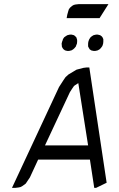

<svg xmlns="http://www.w3.org/2000/svg" viewBox="-20 -911 579 931"><path d="M38.1 0 266.1 -488.8 288.1 -522.9 297.9 -537.1 312 -549.8 338.9 -565.9 351.1 -573.2 384.8 -582 400.9 -584H413.1L497.1 -24.9L445.8 0H437L416 -137.2H165L125 -50.8L113.8 -34.2L105 -21L100.1 -17.1L86.9 -7.8L79.1 -3.9L69.8 -2L54.2 0ZM198.2 -206.1H407.2L359.9 -506.8V-507.8L357.9 -506.8L344.2 -498L338.9 -494.1L329.1 -480L318.8 -463.9ZM278.8 -699.2 280.8 -708 284.2 -716.8 285.2 -721.2 291 -730 297.9 -734.9 306.2 -740.2 310.1 -741.2 318.8 -743.2H327.1L335 -741.2L338.9 -740.2L345.2 -734.9L350.1 -730L353 -721.2L354 -716.8V-708L353 -699.2L349.1 -689.9L348.1 -686L341.8 -678.2L335 -671.9L327.1 -667L323.2 -666L314.9 -664.1H306.2L297.9 -666L294.9 -667L288.1 -671.9L283.2 -678.2L279.8 -686V-689.9ZM303.2 -823.2 306.2 -839.8 311 -856.9 314 -866.2 319.8 -874 330.1 -882.8 337.9 -887.2 346.2 -889.2 362.8 -891.1H505.9L462.9 -823.2ZM407.2 -686V-689.9V-699.2L408.2 -708L411.1 -716.8L413.1 -721.2L418.9 -730L424.8 -734.9L433.1 -740.2L437 -741.2L445.8 -743.2H454.1L461.9 -741.2L465.8 -740.2L473.1 -734.9L477.1 -730L481 -721.2V-716.8V-708L480 -699.2L477.1 -689.9L475.1 -686L469.2 -678.2L462.9 -671.9L454.1 -667L451.2 -666L441.9 -664.1H434.1L424.8 -666L421.9 -667L415 -671.9L411.1 -678.2Z"/></svg>

Font: Petahja
Style: Italic
Weight: 400
Designer: T. Christopher White
Version: Version 1.1